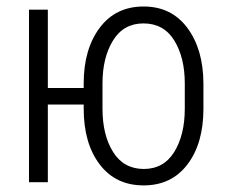

<svg xmlns="http://www.w3.org/2000/svg" viewBox="-20 -558 690 588"><path d="M293.9 -225.1Q293.9 -144.5 326.2 -92.8Q358.4 -41 419.9 -40.5Q481.4 -40.5 513.7 -92.8Q545.9 -145 545.9 -225.1V-302.7Q545.9 -381.8 513.7 -434.1Q481.4 -486.3 419.4 -486.3Q358.4 -486.3 326.2 -434.1Q293.9 -381.8 293.9 -302.7ZM236.3 -237.8H126.5V0H68.8V-528.3H126.5V-288.6H236.3V-302.7Q236.3 -407.2 285.2 -472.7Q334 -538.1 419.9 -538.1Q504.9 -538.1 553.7 -472.7Q602.5 -407.2 603 -302.7V-225.1Q603 -119.1 554.2 -54.7Q505.4 9.8 419.9 9.8Q334 9.8 285.2 -54.7Q236.3 -119.1 236.3 -225.1Z"/></svg>

Font: RobotoCondensed-Light
Style: Light
Weight: 300
Designer: Google
Version: Version 1.200311; 2013